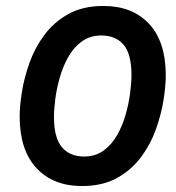

<svg xmlns="http://www.w3.org/2000/svg" viewBox="-20 -614 592 644"><path d="M255 10Q158 10 102 -50.5Q46 -111 46 -223Q46 -258 53.5 -305.5Q61 -353 79 -403.5Q97 -454 129 -497Q161 -540 209.5 -567Q258 -594 327 -594Q424 -594 480 -534Q536 -474 536 -361Q536 -326 528.5 -278.5Q521 -231 503 -180.5Q485 -130 453 -87Q421 -44 372.5 -17Q324 10 255 10ZM262 -89Q300 -89 327.5 -109Q355 -129 373 -161Q391 -193 401.5 -230Q412 -267 416.5 -302Q421 -337 421 -362Q421 -433 394.5 -464Q368 -495 320 -495Q282 -495 254.5 -475Q227 -455 209 -423Q191 -391 180.5 -354Q170 -317 165.5 -282Q161 -247 161 -222Q161 -152 187.5 -120.5Q214 -89 262 -89Z"/></svg>

Font: Rokkitt SemiBold
Style: Italic
Weight: 600
Italic angle: -9°
Designer: Vernon Adams
Foundry: Vernon Adams
Version: Version 3.103